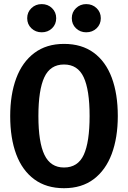

<svg xmlns="http://www.w3.org/2000/svg" viewBox="-20 -926 640 960"><path d="M569 -346Q569 -238 538.8 -156.8Q508.5 -75.5 448.5 -30.2Q388.5 15 300 15Q212 15 151.8 -29.2Q91.5 -73.5 61.2 -154.2Q31 -235 31 -345.5Q31 -453.5 61.2 -534.8Q91.5 -616 151.8 -661.2Q212 -706.5 300 -706.5Q388.5 -706.5 448.5 -662.5Q508.5 -618.5 538.8 -537.5Q569 -456.5 569 -346ZM428 -346Q428 -477 398.2 -540.2Q368.5 -603.5 300 -603.5Q231.5 -603.5 201.8 -540Q172 -476.5 172 -345.5Q172 -214 202.5 -151.2Q233 -88.5 300 -88.5Q369.5 -88.5 398.8 -152Q428 -215.5 428 -346ZM188.5 -764.5Q158 -764.5 137 -784.5Q116 -804.5 116 -835Q116 -865 137 -885.2Q158 -905.5 188.5 -905.5Q219.5 -905.5 240.2 -885.2Q261 -865 261 -835Q261 -804.5 240.2 -784.5Q219.5 -764.5 188.5 -764.5ZM411 -764.5Q381 -764.5 360 -784.5Q339 -804.5 339 -835Q339 -865 360 -885.2Q381 -905.5 411 -905.5Q442 -905.5 463 -885.2Q484 -865 484 -835Q484 -804.5 463 -784.5Q442 -764.5 411 -764.5Z"/></svg>

Font: Fira Code Light SemiBold
Style: Regular
Weight: 600
Monospace: yes
Version: Version 5.002